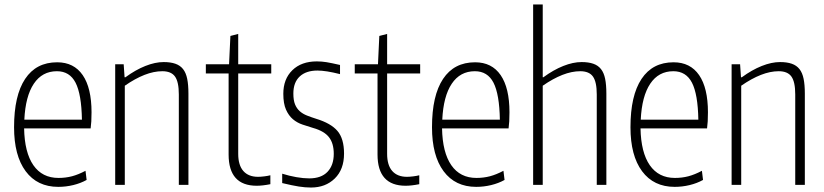

<svg xmlns="http://www.w3.org/2000/svg" viewBox="-20 -828 3690 860"><path d="M241 9Q147 9 95 -61Q43 -131 43 -258Q43 -400 92.5 -474.5Q142 -549 236 -549Q311 -549 350.5 -491.5Q390 -434 390 -325Q390 -300 389 -284.5Q388 -269 386 -253H88Q90 -145 129.5 -88Q169 -31 242 -31Q274 -31 302.5 -38.5Q331 -46 363 -63L368 -22Q341 -7 308 1Q275 9 241 9ZM235 -509Q169 -509 131.5 -453Q94 -397 89 -292H347Q345 -406 318.5 -457.5Q292 -509 235 -509Z M496 -540H534L538 -482H542Q587 -515 631 -532.5Q675 -550 713 -550Q744 -550 765.5 -542.5Q787 -535 800 -518.5Q813 -502 818.5 -475Q824 -448 824 -409V0H781V-405Q781 -461 764 -485Q747 -509 707 -509Q669 -509 627 -492.5Q585 -476 539 -444V0H496Z M1130 4Q1004 4 1004 -136V-499H902V-540H1006L1012 -667L1047 -676V-540H1195V-499H1047V-139Q1047 -88 1070 -62Q1093 -36 1136 -36Q1147 -36 1163.5 -38Q1180 -40 1191 -43V-3Q1156 4 1130 4Z M1373 12Q1347 12 1318.5 7.5Q1290 3 1244 -8V-50Q1276 -40 1307.5 -34.5Q1339 -29 1365 -29Q1419 -29 1447 -58.5Q1475 -88 1475 -139Q1475 -186 1453.5 -213.5Q1432 -241 1382 -255Q1359 -262 1335 -270Q1311 -278 1292 -294Q1273 -310 1261 -337Q1249 -364 1249 -408Q1249 -474 1289.5 -513.5Q1330 -553 1399 -553Q1421 -553 1442.5 -549.5Q1464 -546 1503 -537V-496Q1440 -512 1402 -512Q1351 -512 1322.5 -485.5Q1294 -459 1294 -409Q1294 -379 1301.5 -360.5Q1309 -342 1322.5 -330Q1336 -318 1355 -310.5Q1374 -303 1396 -296Q1462 -276 1491.5 -241.5Q1521 -207 1521 -140Q1521 -69 1479.5 -28.5Q1438 12 1373 12Z M1797 4Q1671 4 1671 -136V-499H1569V-540H1673L1679 -667L1714 -676V-540H1862V-499H1714V-139Q1714 -88 1737 -62Q1760 -36 1803 -36Q1814 -36 1830.5 -38Q1847 -40 1858 -43V-3Q1823 4 1797 4Z M2113 9Q2019 9 1967 -61Q1915 -131 1915 -258Q1915 -400 1964.5 -474.5Q2014 -549 2108 -549Q2183 -549 2222.5 -491.5Q2262 -434 2262 -325Q2262 -300 2261 -284.5Q2260 -269 2258 -253H1960Q1962 -145 2001.5 -88Q2041 -31 2114 -31Q2146 -31 2174.5 -38.5Q2203 -46 2235 -63L2240 -22Q2213 -7 2180 1Q2147 9 2113 9ZM2107 -509Q2041 -509 2003.5 -453Q1966 -397 1961 -292H2219Q2217 -406 2190.5 -457.5Q2164 -509 2107 -509Z M2368 -808H2411V-482H2414Q2459 -515 2503 -532.5Q2547 -550 2585 -550Q2616 -550 2637.5 -542.5Q2659 -535 2672 -518.5Q2685 -502 2690.5 -475Q2696 -448 2696 -409V0H2653V-405Q2653 -461 2636 -485Q2619 -509 2579 -509Q2541 -509 2499 -492.5Q2457 -476 2411 -444V0H2368Z M3002 9Q2908 9 2856 -61Q2804 -131 2804 -258Q2804 -400 2853.5 -474.5Q2903 -549 2997 -549Q3072 -549 3111.5 -491.5Q3151 -434 3151 -325Q3151 -300 3150 -284.5Q3149 -269 3147 -253H2849Q2851 -145 2890.5 -88Q2930 -31 3003 -31Q3035 -31 3063.5 -38.5Q3092 -46 3124 -63L3129 -22Q3102 -7 3069 1Q3036 9 3002 9ZM2996 -509Q2930 -509 2892.5 -453Q2855 -397 2850 -292H3108Q3106 -406 3079.5 -457.5Q3053 -509 2996 -509Z M3257 -540H3295L3299 -482H3303Q3348 -515 3392 -532.5Q3436 -550 3474 -550Q3505 -550 3526.5 -542.5Q3548 -535 3561 -518.5Q3574 -502 3579.5 -475Q3585 -448 3585 -409V0H3542V-405Q3542 -461 3525 -485Q3508 -509 3468 -509Q3430 -509 3388 -492.5Q3346 -476 3300 -444V0H3257Z"/></svg>

Font: Encode Sans Compressed
Style: ExtraLight
Weight: 200
Designer: Pablo Impallari, Andres Torresi
Foundry: Pablo Impallari, Andres Torresi
Version: Version 1.000; ttfautohint (v1.00) -l 8 -r 50 -G 200 -x 14 -